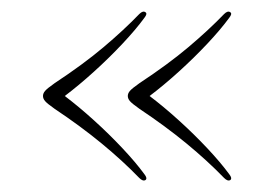

<svg xmlns="http://www.w3.org/2000/svg" viewBox="-20 -400 475 335"><path d="M55 -232.5Q55 -237 58.5 -241.2Q62 -245.5 75.5 -255Q125.5 -288 160.8 -317.8Q196 -347.5 223 -375.5Q229.5 -382 234 -378.5Q237.5 -376 232 -369Q217 -348.5 193.8 -323.8Q170.5 -299 144 -275Q117.5 -251 93 -232.5Q117.5 -214 144 -190Q170.5 -166 193.8 -141.2Q217 -116.5 232 -96Q237.5 -89 234 -86Q229.5 -83 223 -89.5Q194 -119.5 157.2 -149.8Q120.5 -180 75.5 -210Q62 -219.5 58.5 -223.8Q55 -228 55 -232.5ZM203 -232.5Q203 -237 206.5 -241.2Q210 -245.5 223.5 -255Q273.5 -288 308.8 -317.8Q344 -347.5 371 -375.5Q377.5 -382 382 -378.5Q385.5 -376 380 -369Q365 -348.5 341.8 -323.8Q318.5 -299 292 -275Q265.5 -251 241 -232.5Q265.5 -214 292 -190Q318.5 -166 341.8 -141.2Q365 -116.5 380 -96Q385.5 -89 382 -86Q377.5 -83 371 -89.5Q342 -119.5 305.2 -149.8Q268.5 -180 223.5 -210Q210 -219.5 206.5 -223.8Q203 -228 203 -232.5Z"/></svg>

Font: Fraunces 72pt Thin
Style: Regular
Weight: 100
Version: Version 1.000;[b76b70a41]